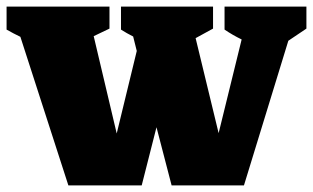

<svg xmlns="http://www.w3.org/2000/svg" viewBox="-45 -564 952 584"><path d="M163 0 17 -452Q-4 -462 -25 -474V-544H288V-477L240 -454L310 -158L371 -409L360 -453Q340 -463 323 -474V-544H603V-477L550 -448L620 -159L690 -444Q663 -457 638 -474V-544H887V-477L832 -440L697 0H477L431 -177L386 0Z"/></svg>

Font: Piazzolla SC Black
Style: Regular
Weight: 900
Designer: Juan Pablo del Peral
Foundry: Huerta Tipografica
Version: Version 1.330